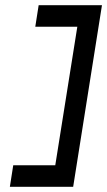

<svg xmlns="http://www.w3.org/2000/svg" viewBox="-20 -650 413 740"><path d="M31 -13 18 70H262L373 -630H129L116 -547H278L193 -13Z"/></svg>

Font: Charger Sport
Style: SeBdExtObl
Weight: 600
Designer: Jasper
Foundry: Cannot Into Space Fonts
Version: Version 1.1